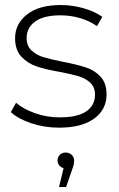

<svg xmlns="http://www.w3.org/2000/svg" viewBox="-20 -504 474 764"><path d="M23 -58 44 -95Q73 -70 119.5 -53.5Q166 -37 217 -37Q289 -37 323.5 -61Q358 -85 358 -127Q358 -157 339.5 -174.5Q321 -192 293 -200.5Q265 -209 217 -218Q160 -228 125 -240Q90 -252 65 -278.5Q40 -305 40 -352Q40 -409 87.5 -446.5Q135 -484 222 -484Q268 -484 313 -471Q358 -458 387 -437L366 -400Q336 -421 298.5 -432Q261 -443 221 -443Q154 -443 120 -418.5Q86 -394 86 -353Q86 -321 105.5 -303Q125 -285 153 -276.5Q181 -268 231 -258Q288 -247 322.5 -235.5Q357 -224 380.5 -198.5Q404 -173 404 -128Q404 -68 354.5 -32Q305 4 215 4Q157 4 104.5 -13.5Q52 -31 23 -58ZM275 134Q275 151 267 171L243 240H215L233 165Q222 162 215.5 153.5Q209 145 209 134Q209 121 218 112Q227 103 241.5 103Q256 103 265.5 112.5Q275 122 275 134Z"/></svg>

Font: Montserrat Ace
Style: Light
Weight: 300
Designer: Julieta Ulanovsky
Foundry: Julieta Ulanovsky
Version: Version 1